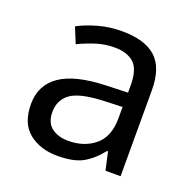

<svg xmlns="http://www.w3.org/2000/svg" viewBox="-104 -650 768 765"><g transform="rotate(20 280.5 -267.5)"><path d="M288 -545Q386 -545 433 -502Q480 -459 480 -365V0H416L399 -76H395Q360 -32 321.5 -11Q283 10 215 10Q142 10 94 -28.5Q46 -67 46 -149Q46 -229 109 -272.5Q172 -316 303 -320L394 -323V-355Q394 -422 365 -448Q336 -474 283 -474Q241 -474 203 -461.5Q165 -449 132 -433L105 -499Q140 -518 188 -531.5Q236 -545 288 -545ZM314 -259Q214 -255 175.5 -227Q137 -199 137 -148Q137 -103 164.5 -82Q192 -61 235 -61Q303 -61 348 -98.5Q393 -136 393 -214V-262Z"/></g></svg>

Font: Noto Sans Bengali UI
Style: Regular
Weight: 400
Designer: Jelle Bosma - Monotype Design Team
Foundry: Monotype Imaging Inc.
Version: Version 2.003; ttfautohint (v1.8.4.7-5d5b)